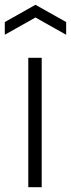

<svg xmlns="http://www.w3.org/2000/svg" viewBox="-51 -781 296 801"><path d="M-31 -689 97 -761 225 -689V-636L97 -708L-31 -636ZM67 -540H123V0H67Z"/></svg>

Font: Encode Sans Compressed
Style: Light
Weight: 300
Designer: Pablo Impallari, Andres Torresi
Foundry: Pablo Impallari, Andres Torresi
Version: Version 1.000; ttfautohint (v1.00) -l 8 -r 50 -G 200 -x 14 -